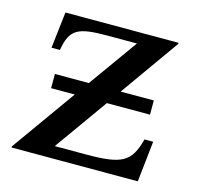

<svg xmlns="http://www.w3.org/2000/svg" viewBox="-84 -618 724 705"><g transform="rotate(15 278.5 -265.0)"><path d="M515 -155H482C458 -63 424 -46 287 -46H170L314 -248H478V-302H352L511 -526V-530H81L65 -392H97C111 -474 139 -488 253 -488H364L231 -302H102V-248H192L18 -4V0H498Z"/></g></svg>

Font: Libre Baskerville
Style: Regular
Weight: 400
Designer: Pablo Impallari, Rodrigo Fuenzalida
Foundry: Pablo Impallari, Rodrigo Fuenzalida
Version: Version 1.051;Glyphs 3.2.3 (3260)